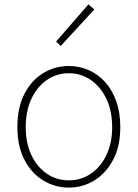

<svg xmlns="http://www.w3.org/2000/svg" viewBox="-20 -840 626 873"><path d="M293 13Q230 13 176.5 -19.5Q123 -52 91 -113.5Q59 -175 59 -262Q59 -351 91 -413Q123 -475 176.5 -507.5Q230 -540 293 -540Q340 -540 382.5 -521.5Q425 -503 457.5 -467.5Q490 -432 508.5 -380Q527 -328 527 -262Q527 -175 494.5 -113.5Q462 -52 409 -19.5Q356 13 293 13ZM293 -20Q349 -20 393.5 -50.5Q438 -81 464 -135.5Q490 -190 490 -262Q490 -335 464 -390Q438 -445 393.5 -476Q349 -507 293 -507Q237 -507 192.5 -476Q148 -445 122.5 -390Q97 -335 97 -262Q97 -190 122.5 -135.5Q148 -81 192.5 -50.5Q237 -20 293 -20ZM256 -631 235 -651 382 -820 409 -797Z"/></svg>

Font: Noto Sans JP
Style: Regular
Weight: 100
Designer: Ryoko NISHIZUKA 西塚涼子 (kana, bopomofo & ideographs); Paul D. Hunt (Latin, Greek & Cyrillic); Sandoll Communications 산돌커뮤니
Foundry: Adobe
Version: Version 2.004;hotconv 1.0.118;makeotfexe 2.5.65603